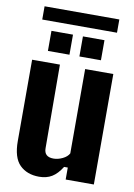

<svg xmlns="http://www.w3.org/2000/svg" viewBox="-98 -955 719 1027"><g transform="rotate(10 262.0 -441.5)"><path d="M188 10Q122 10 82.5 -29Q43 -68 43 -159V-600H194L196 -146Q196 -99 247 -99Q271 -99 296 -111Q321 -123 331 -142V-600H484V0H331V-65H311Q286 -25 257 -7.5Q228 10 188 10ZM289 -661V-770H406V-661ZM118 -661V-770H235V-661ZM59 -821V-893H465V-821Z"/></g></svg>

Font: Big Shoulders Text Black
Style: Regular
Weight: 900
Designer: Patric King
Foundry: XO Type Co
Version: Version 1.000; ttfautohint (v1.8.2)